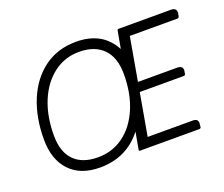

<svg xmlns="http://www.w3.org/2000/svg" viewBox="-99 -716 1024 876"><g transform="rotate(-20 412.5 -278.5)"><path d="M501 -47H720Q745 -47 745 -26Q745 -21 744 -18L743 -7Q742 0 734 0H446Q442 0 442 -4V-6L457 -89Q380 10 250 10Q156 10 104 -45Q52 -100 52 -198Q52 -305 87 -388.5Q122 -472 187 -519.5Q252 -567 342 -567Q404 -567 449.5 -542.5Q495 -518 523 -466L538 -549Q539 -556 544 -556H799Q825 -556 825 -534Q825 -529 824 -527L822 -516Q820 -508 813 -508H582L545 -298H736Q762 -298 762 -276Q762 -275 761.5 -273.5Q761 -272 761 -270L759 -259Q758 -252 750 -252H537ZM257 -37Q328 -37 382 -77Q436 -117 466.5 -188.5Q497 -260 497 -354Q497 -435 455.5 -477Q414 -519 339 -519Q269 -519 215 -478Q161 -437 131 -365Q101 -293 101 -199Q101 -120 141 -78.5Q181 -37 257 -37Z"/></g></svg>

Font: Zain Light
Style: Italic
Weight: 300
Italic angle: -10°
Designer: Zain,Boutros
Foundry: Mobile Telecommunications Company (Zain), 2024
Version: Version 1.51; ttfautohint (v1.8.4)